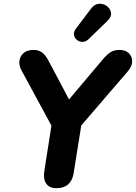

<svg xmlns="http://www.w3.org/2000/svg" viewBox="-20 -975 711 1004"><path d="M275 9Q238 9 221.5 -15Q205 -39 212 -82L249 -318L94 -604Q78 -632 81.5 -657Q85 -682 104 -698Q123 -714 155 -714Q181 -714 199 -701.5Q217 -689 235 -655L341 -455L518 -665Q542 -693 560.5 -703.5Q579 -714 605 -714Q636 -714 653.5 -697Q671 -680 671 -654.5Q671 -629 650 -604L405 -319L365 -69Q352 9 275 9ZM445 -772Q429 -756 412 -756Q395 -756 382.5 -766Q370 -776 367 -791.5Q364 -807 376 -824L454 -927Q472 -953 496 -955Q520 -957 538.5 -943.5Q557 -930 560.5 -908.5Q564 -887 542 -866Z"/></svg>

Font: Nunito ExtraBold
Style: Italic
Weight: 800
Italic angle: -9°
Designer: Vernon Adams
Foundry: Vernon Adams
Version: Version 3.601; ttfautohint (v1.8.2.53-6de2)